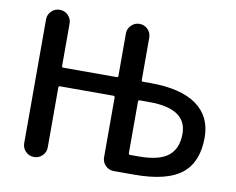

<svg xmlns="http://www.w3.org/2000/svg" viewBox="-79 -858 1158 941"><g transform="rotate(10 500.0 -388.0)"><path d="M600.6 -121.1Q600.6 -113.3 607.4 -113.3H652.3Q752 -113.3 797.4 -149.4Q842.8 -185.5 842.8 -259.8Q842.8 -384.8 655.3 -384.8H607.4Q600.6 -384.8 600.6 -377ZM484.4 -377Q484.4 -384.8 476.6 -384.8H210.9Q204.1 -384.8 204.1 -377V-79.1Q204.1 -55.7 187 -38.6Q169.9 -21.5 146.5 -21.5H144.5Q121.1 -21.5 104 -38.6Q86.9 -55.7 86.9 -79.1V-696.3Q86.9 -719.7 104 -736.8Q121.1 -753.9 144.5 -753.9H146.5Q169.9 -753.9 187 -736.8Q204.1 -719.7 204.1 -696.3V-484.4Q204.1 -477.5 210.9 -477.5H476.6Q484.4 -477.5 484.4 -484.4V-696.3Q484.4 -719.7 501.5 -736.8Q518.6 -753.9 542 -753.9H543Q566.4 -753.9 583.5 -736.8Q600.6 -719.7 600.6 -696.3V-484.4Q600.6 -477.5 607.4 -477.5H644.5Q796.9 -477.5 875 -421.4Q953.1 -365.2 953.1 -260.7Q953.1 -137.7 879.9 -79.6Q806.6 -21.5 644.5 -21.5H596.7H542Q518.6 -21.5 501.5 -38.6Q484.4 -55.7 484.4 -79.1Z"/></g></svg>

Font: Gen Jyuu Gothic P Medium
Style: Regular
Weight: 500
Designer: [Source Han Sans]
Ryoko NISHIZUKA  (kana & ideographs); Paul D. Hunt (Latin, Greek & Cyrillic); Wenlong ZHANG  (bopomofo
Version: Version 1.002.20150607